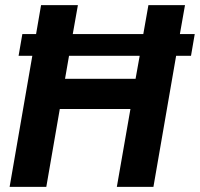

<svg xmlns="http://www.w3.org/2000/svg" viewBox="-20 -731 782 751"><path d="M703.6 -710.9H560.5L540.5 -597.7H264.6L284.7 -710.9H140.6L121.1 -597.7H67.4L52.7 -512.7H106.4L17.6 0H161.1L213.9 -304.7H490.2L437 0H580.1L668.9 -512.7H727.1L741.7 -597.7H683.6ZM250 -512.7H526.4L510.3 -422.9H234.4Z"/></svg>

Font: Roboto
Style: Bold Italic
Weight: 700
Italic angle: -12°
Designer: Google
Version: Version 2.137; 2017